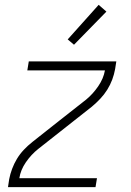

<svg xmlns="http://www.w3.org/2000/svg" viewBox="-20 -774 540 794"><path d="M13 0 18 -33Q22 -54 30 -75.5Q38 -97 50 -117Q62 -137 78.5 -154.5Q95 -172 114 -187L224 -274L336 -362Q364 -385 386 -417Q408 -449 414 -483H93L99 -520H461L456 -488Q452 -466 444 -444.5Q436 -423 423.5 -403Q411 -383 394.5 -365.5Q378 -348 360 -333L138 -158Q109 -135 87 -103Q65 -71 60 -37H381L375 0ZM286 -589 260 -611 388 -754 420 -726Z"/></svg>

Font: Iosevka Curly Extralight
Style: Italic
Weight: 200
Italic angle: -9°
Monospace: yes
Designer: Belleve Invis
Foundry: Belleve Invis
Version: Version 22.1.2; ttfautohint (v1.8.4)